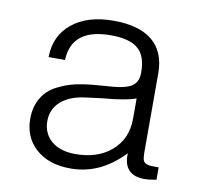

<svg xmlns="http://www.w3.org/2000/svg" viewBox="-66 -600 715 685"><g transform="rotate(10 291.5 -257.0)"><path d="M423.8 -73.2V-65.4Q423.8 -30.3 442.4 -11.7Q460.9 6.8 498 6.8Q505.9 6.8 514.6 5.9Q527.3 3.9 541 2V-43H519.5Q494.1 -43 486.3 -54.7Q481.4 -62.5 481.4 -89.8V-373Q481.4 -451.2 432.6 -491.2Q384.8 -530.3 292 -530.3Q197.3 -530.3 141.6 -484.4Q86.9 -439.5 85.9 -362.3H145.5Q147.5 -419.9 184.6 -449.2Q221.7 -477.5 292 -477.5Q361.3 -477.5 391.6 -450.2Q420.9 -424.8 420.9 -364.3Q420.9 -328.1 394.5 -313.5Q375 -301.8 330.1 -297.9L302.7 -295.9Q246.1 -292 218.8 -287.1Q174.8 -280.3 143.6 -264.6Q101.6 -247.1 81.1 -213.9Q59.6 -180.7 59.6 -134.8Q59.6 -67.4 105.5 -26.4Q152.3 15.6 231.4 15.6Q286.1 15.6 334 -6.8Q381.8 -29.3 423.8 -73.2ZM420.9 -271.5V-198.2Q420.9 -125 370.1 -81.1Q320.3 -38.1 239.3 -38.1Q184.6 -38.1 152.3 -65.4Q121.1 -92.8 121.1 -136.7Q121.1 -178.7 150.4 -206.1Q182.6 -236.3 241.2 -243.2L301.8 -251Q347.7 -254.9 367.2 -258.8Q399.4 -263.7 420.9 -271.5Z"/></g></svg>

Font: Dotum
Style: Regular
Weight: 400
Version: Version 2.21